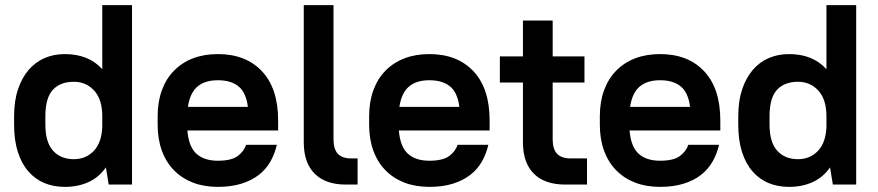

<svg xmlns="http://www.w3.org/2000/svg" viewBox="-20 -720 3425 749"><path d="M233 9Q189 9 153 -6Q117 -21 90.5 -51.5Q64 -82 49.5 -127.5Q35 -173 35 -234V-266Q35 -326 50 -371Q65 -416 91.5 -447Q118 -478 154 -493.5Q190 -509 233 -509Q326 -509 379 -450V-700H495V0H404L393 -67Q367 -29 326 -10Q285 9 233 9ZM268 -99Q315 -99 346 -131.5Q377 -164 379 -227V-266Q379 -332 347.5 -366.5Q316 -401 268 -401Q215 -401 186 -369.5Q157 -338 157 -266V-234Q157 -165 187 -132Q217 -99 268 -99Z M830 9Q776 9 733 -7.5Q690 -24 659 -55.5Q628 -87 611.5 -132Q595 -177 595 -234V-266Q595 -323 611.5 -368Q628 -413 659 -444.5Q690 -476 733 -492.5Q776 -509 830 -509Q939 -509 1002 -442Q1065 -375 1065 -250V-211H711Q716 -148 746 -120.5Q776 -93 830 -93Q883 -93 907.5 -111.5Q932 -130 940 -155H1060Q1052 -120 1035 -90Q1018 -60 990 -38Q962 -16 922 -3.5Q882 9 830 9ZM830 -407Q779 -407 750 -382Q721 -357 713 -303H947Q940 -359 910.5 -383Q881 -407 830 -407Z M1329 0Q1250 0 1207.5 -42.5Q1165 -85 1165 -165V-700H1281V-177Q1281 -138 1298 -120Q1315 -102 1350 -102H1375V0H1329Z M1655 9Q1601 9 1558 -7.5Q1515 -24 1484 -55.5Q1453 -87 1436.5 -132Q1420 -177 1420 -234V-266Q1420 -323 1436.5 -368Q1453 -413 1484 -444.5Q1515 -476 1558 -492.5Q1601 -509 1655 -509Q1764 -509 1827 -442Q1890 -375 1890 -250V-211H1536Q1541 -148 1571 -120.5Q1601 -93 1655 -93Q1708 -93 1732.5 -111.5Q1757 -130 1765 -155H1885Q1877 -120 1860 -90Q1843 -60 1815 -38Q1787 -16 1747 -3.5Q1707 9 1655 9ZM1655 -407Q1604 -407 1575 -382Q1546 -357 1538 -303H1772Q1765 -359 1735.5 -383Q1706 -407 1655 -407Z M1930 -500H2020V-640H2136V-500H2260V-398H2136V-177Q2136 -138 2153.5 -120Q2171 -102 2206 -102H2270V0H2185Q2105 0 2062.5 -42.5Q2020 -85 2020 -165V-398H1930Z M2555 9Q2501 9 2458 -7.5Q2415 -24 2384 -55.5Q2353 -87 2336.5 -132Q2320 -177 2320 -234V-266Q2320 -323 2336.5 -368Q2353 -413 2384 -444.5Q2415 -476 2458 -492.5Q2501 -509 2555 -509Q2664 -509 2727 -442Q2790 -375 2790 -250V-211H2436Q2441 -148 2471 -120.5Q2501 -93 2555 -93Q2608 -93 2632.5 -111.5Q2657 -130 2665 -155H2785Q2777 -120 2760 -90Q2743 -60 2715 -38Q2687 -16 2647 -3.5Q2607 9 2555 9ZM2555 -407Q2504 -407 2475 -382Q2446 -357 2438 -303H2672Q2665 -359 2635.5 -383Q2606 -407 2555 -407Z M3058 9Q3014 9 2978 -6Q2942 -21 2915.5 -51.5Q2889 -82 2874.5 -127.5Q2860 -173 2860 -234V-266Q2860 -326 2875 -371Q2890 -416 2916.5 -447Q2943 -478 2979 -493.5Q3015 -509 3058 -509Q3151 -509 3204 -450V-700H3320V0H3229L3218 -67Q3192 -29 3151 -10Q3110 9 3058 9ZM3093 -99Q3140 -99 3171 -131.5Q3202 -164 3204 -227V-266Q3204 -332 3172.5 -366.5Q3141 -401 3093 -401Q3040 -401 3011 -369.5Q2982 -338 2982 -266V-234Q2982 -165 3012 -132Q3042 -99 3093 -99Z"/></svg>

Font: Retni Sans
Style: Bold
Weight: 700
Designer: Vitaly Kuzmin
Foundry: ParaType Ltd.
Version: Version 1.00;March 2, 2019;FontCreator 11.5.0.2425 64-bit; t